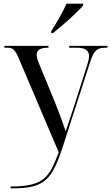

<svg xmlns="http://www.w3.org/2000/svg" viewBox="-20 -786 605 1046"><path d="M259 -616V-606H269C321 -647 404 -721 433 -756V-766H343C322 -721 287 -659 259 -616ZM38 230V240H47C224 240 263 196 325 4L471 -448C492 -512 508 -526 557 -526H565V-536H357V-526H399C445 -526 465 -511 465 -480C465 -468 462 -453 456 -435L383 -206C372 -172 355 -123 338 -71C323 -116 298 -183 278 -232L192 -441C184 -460 180 -475 180 -487C180 -516 204 -526 241 -526H244V-536H4V-526H24C49 -526 63 -514 81 -471L300 44C249 175 226 230 38 230Z"/></svg>

Font: Noto Serif Display
Style: Regular
Weight: 400
Designer: Monotype Design Team
Foundry: Monotype Imaging Inc.
Version: Version 2.009